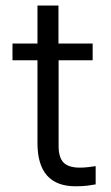

<svg xmlns="http://www.w3.org/2000/svg" viewBox="-20 -650 394 683"><path d="M309.6 -435.5H188.5V-130.9Q188.5 -89.4 206.3 -71.5Q224.1 -53.7 263.7 -53.7Q279.3 -53.7 293.7 -55.4Q308.1 -57.1 320.3 -59.1V5.9Q307.6 8.3 290.5 10.5Q273.4 12.7 249 12.7Q113.3 12.7 113.3 -141.1V-435.5H24.4V-495.1H113.3V-630.4H188V-495.1H309.6Z"/></svg>

Font: Metrophobic
Style: Regular
Weight: 400
Designer: Vernon Adams
Foundry: Vernon Adams
Version: Version 3.200; ttfautohint (v1.8.4.7-5d5b);gftools[0.9.23]